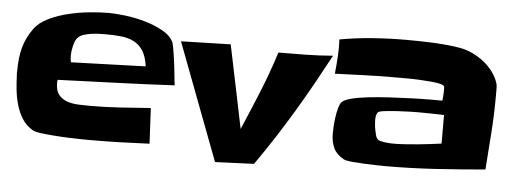

<svg xmlns="http://www.w3.org/2000/svg" viewBox="-44 -766 2254 836"><g transform="rotate(5 1083.0 -348.0)"><path d="M713.9 -362.3Q585.9 -355.5 459 -351.1Q332 -346.7 204.1 -341.8Q203.1 -337.9 203.1 -334Q203.1 -330.1 203.1 -326.2Q203.1 -293 218.3 -275.4Q233.4 -257.8 255.9 -250.5Q278.3 -243.2 305.7 -242.2Q333 -241.2 356.4 -241.2Q421.9 -241.2 487.3 -245.6Q552.7 -250 619.1 -254.9L627 -99.6Q562.5 -96.7 498.5 -94.7Q434.6 -92.8 370.1 -92.8Q356.4 -92.8 319.8 -93.3Q283.2 -93.8 241.7 -96.2Q200.2 -98.6 164.1 -102.5Q127.9 -106.4 116.2 -113.3Q85.9 -130.9 68.8 -158.2Q51.8 -185.5 42.5 -217.8Q33.2 -250 29.8 -283.7Q26.4 -317.4 25.4 -348.6Q24.4 -353.5 24.9 -358.9Q25.4 -364.3 25.4 -369.1Q25.4 -420.9 36.6 -465.3Q47.9 -509.8 78.1 -551.8Q98.6 -581.1 138.7 -600.6Q178.7 -620.1 225.6 -631.3Q272.5 -642.6 319.3 -647Q366.2 -651.4 400.4 -651.4Q430.7 -651.4 474.6 -646Q518.6 -640.6 562 -627.9Q605.5 -615.2 640.6 -595.2Q675.8 -575.2 688.5 -545.9Q690.4 -540 692.9 -525.9Q695.3 -511.7 698.2 -493.7Q701.2 -475.6 703.6 -455.1Q706.1 -434.6 708 -416Q710 -397.5 711.4 -382.8Q712.9 -368.2 713.9 -362.3ZM581.1 -433.6Q575.2 -476.6 559.1 -501.5Q543 -526.4 519 -538.6Q495.1 -550.8 464.4 -554.2Q433.6 -557.6 398.4 -557.6Q386.7 -557.6 369.1 -557.1Q351.6 -556.6 334 -554.2Q316.4 -551.8 300.8 -546.9Q285.2 -542 276.4 -533.2Q269.5 -527.3 265.1 -517.1Q260.7 -506.8 257.8 -495.1Q254.9 -483.4 253.4 -472.2Q252 -460.9 252 -453.1Q252 -437.5 254.9 -422.9Z M1389.6 -550.8Q1353.5 -483.4 1318.4 -420.4Q1283.2 -357.4 1246.6 -296.4Q1210 -235.4 1170.9 -174.8Q1131.8 -114.3 1087.9 -51.8L918 -44.9L724.6 -555.7L941.4 -561.5Q960.9 -470.7 979 -380.4Q997.1 -290 1016.6 -198.2Q1053.7 -284.2 1088.4 -369.1Q1123 -454.1 1151.4 -543.9Q1211.9 -543.9 1270.5 -544.9Q1329.1 -545.9 1389.6 -550.8Z M2111.3 -440.4Q2111.3 -358.4 2105.5 -277.3Q2099.6 -196.3 2093.8 -115.2Q1984.4 -105.5 1876 -98.6Q1767.6 -91.8 1658.2 -91.8Q1648.4 -91.8 1622.1 -92.3Q1595.7 -92.8 1566.4 -94.2Q1537.1 -95.7 1510.7 -98.1Q1484.4 -100.6 1475.6 -105.5Q1443.4 -123 1430.7 -149.9Q1418 -176.8 1418 -210.9Q1418 -222.7 1418.9 -242.2Q1419.9 -261.7 1422.9 -283.2Q1425.8 -304.7 1430.7 -323.2Q1435.5 -341.8 1442.4 -350.6Q1451.2 -362.3 1482.4 -370.6Q1513.7 -378.9 1557.1 -383.8Q1600.6 -388.7 1650.9 -391.6Q1701.2 -394.5 1747.1 -396Q1793 -397.5 1829.1 -397.5Q1865.2 -397.5 1880.9 -397.5Q1883.8 -418.9 1883.8 -439.5Q1883.8 -441.4 1883.8 -449.7Q1883.8 -458 1882.8 -460Q1879.9 -465.8 1864.3 -469.7Q1848.6 -473.6 1825.7 -475.6Q1802.7 -477.5 1775.9 -479Q1749 -480.5 1723.6 -480.5Q1698.2 -480.5 1678.7 -480.5Q1659.2 -480.5 1650.4 -480.5Q1588.9 -480.5 1527.3 -478Q1465.8 -475.6 1404.3 -473.6Q1408.2 -510.7 1410.6 -548.8Q1413.1 -586.9 1411.1 -624Q1482.4 -636.7 1554.2 -642.1Q1626 -647.5 1699.2 -647.5Q1725.6 -647.5 1756.8 -647Q1788.1 -646.5 1819.3 -645Q1850.6 -643.6 1881.3 -640.6Q1912.1 -637.7 1938.5 -632.8Q1965.8 -627.9 1992.7 -615.2Q2019.5 -602.5 2043 -584Q2066.4 -565.4 2084 -541.5Q2101.6 -517.6 2109.4 -490.2Q2110.4 -487.3 2110.8 -480.5Q2111.3 -473.6 2111.3 -465.3Q2111.3 -457 2111.3 -450.2Q2111.3 -443.4 2111.3 -440.4ZM1893.6 -210.9V-335.9Q1865.2 -336.9 1836.9 -337.4Q1808.6 -337.9 1780.3 -337.9Q1774.4 -337.9 1747.6 -337.4Q1720.7 -336.9 1689.9 -335Q1659.2 -333 1633.8 -330.1Q1608.4 -327.1 1604.5 -321.3Q1599.6 -313.5 1598.1 -305.2Q1596.7 -296.9 1596.7 -288.1Q1596.7 -281.2 1597.7 -269.5Q1598.6 -257.8 1601.1 -245.1Q1603.5 -232.4 1606.4 -221.7Q1609.4 -210.9 1614.3 -206.1Q1618.2 -201.2 1627.4 -198.7Q1636.7 -196.3 1647.5 -194.8Q1658.2 -193.4 1668.9 -192.9Q1679.7 -192.4 1685.5 -192.4Q1709 -192.4 1735.8 -194.3Q1762.7 -196.3 1790.5 -198.7Q1818.4 -201.2 1844.7 -204.6Q1871.1 -208 1893.6 -210.9Z"/></g></svg>

Font: Slackey
Style: Regular
Weight: 400
Designer: Squid
Foundry: Font Diner, Inc DBA Sideshow
Version: Version 1.000